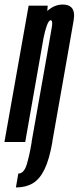

<svg xmlns="http://www.w3.org/2000/svg" viewBox="-60 -625 347 845"><path d="M10 200 20.5 139Q45.5 139 57.8 98.5Q70 58 79.5 0H79L144.5 -370Q162 -468.5 167.5 -502Q173 -531.5 165.5 -535Q164.5 -536 163 -536Q154.5 -536 145 -509.5Q137.5 -487.5 131.5 -457.5L51 0H-40.5L66 -600H150L148 -576.5Q179 -605 216 -605Q242 -605 254.5 -592Q271 -574.5 264 -534.5Q252 -464 235 -368.5L170 0H170.5Q157 77 135.8 120.5Q114.5 164 83.8 182Q53 200 10 200Z"/></svg>

Font: Anybody UltraCondensed Medium
Style: Italic
Weight: 500
Width: 1
Italic angle: -10°
Designer: Tyler Finck
Foundry: Etcetera Type Company
Version: Version 1.010; ttfautohint (v1.8.3) -l 8 -r 50 -G 200 -x 14 